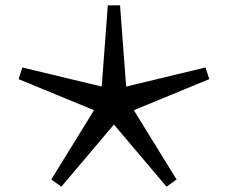

<svg xmlns="http://www.w3.org/2000/svg" viewBox="-20 -689 858 723"><path d="M484 -274 645 -13 607 14 409 -220 211 14 173 -13 334 -274 50 -391 64 -435 363 -363 386 -669H432L455 -363L754 -435L768 -391Z"/></svg>

Font: FiraGO
Style: Italic
Weight: 400
Italic angle: -8°
Designer: bBox Type GmbH
Foundry: bBox Type GmbH
Version: Version 1.001